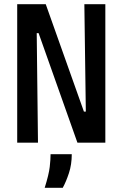

<svg xmlns="http://www.w3.org/2000/svg" viewBox="-20 -680 584 915"><path d="M62 0V-660H198L380 -148H389L382 -660H482V0H349L164 -522H155L161 0ZM193 215Q213 151 217 115.5Q221 80 221 55H322Q322 104 308.5 145Q295 186 279 215Z"/></svg>

Font: Bricolage Grotesque Condensed Medium
Style: Regular
Weight: 500
Width: 3
Designer: Mathieu Triay
Foundry: Atelier Triay
Version: Version 1.000;gftools[0.9.30]